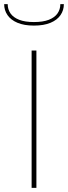

<svg xmlns="http://www.w3.org/2000/svg" viewBox="-72 -903 327 923"><path d="M80 0V-660H103V0ZM235 -883Q235 -854 219 -830.5Q203 -807 171 -793.5Q139 -780 91 -780Q44 -780 12 -793.5Q-20 -807 -36 -830.5Q-52 -854 -52 -883H-35Q-35 -858 -21.5 -838.5Q-8 -819 20 -808Q48 -797 91 -797Q135 -797 163 -808Q191 -819 204.5 -838.5Q218 -858 218 -883Z"/></svg>

Font: Panamera Thin
Style: Regular
Weight: 100
Designer: Bastien Sozeau
Foundry: NBR — Bastien Sozeau
Version: Version 3.003;gftools[0.9.33]